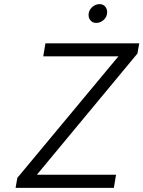

<svg xmlns="http://www.w3.org/2000/svg" viewBox="-20 -910 694 930"><path d="M55.5 0 64 -48.5 553.5 -637H189.5L200 -700H654.5L645.5 -650.5L158.5 -63.5H542L531.5 0ZM445.5 -799Q429.5 -799 419.2 -810.2Q409 -821.5 409 -837.5Q409 -859 425.2 -874.5Q441.5 -890 462 -890Q479 -890 489 -878.8Q499 -867.5 499 -851Q499 -829.5 483 -814.2Q467 -799 445.5 -799Z"/></svg>

Font: Overpass Light
Style: Italic
Weight: 300
Italic angle: -10°
Designer: Delve Withrington, Dave Bailey, Thomas Jockin
Foundry: Delve Fonts LLC
Version: Version 4.000; ttfautohint (v1.8.3)